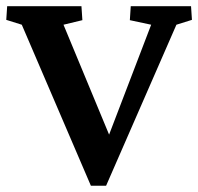

<svg xmlns="http://www.w3.org/2000/svg" viewBox="-25 -593 636 616"><path d="M266.6 2.9 44.9 -513.7 -4.9 -529.3 -2 -573.2H236.3L239.3 -528.3L178.7 -513.7L342.8 -118.2H308.6L460 -513.7L391.6 -528.3L394.5 -573.2H587.9L590.8 -529.3L541 -513.7L315.4 2.9Z"/></svg>

Font: Crimson Pro SemiBold
Style: Regular
Weight: 600
Designer: Jacques Le Bailly
Foundry: Baron von Fonthausen
Version: Version 1.003